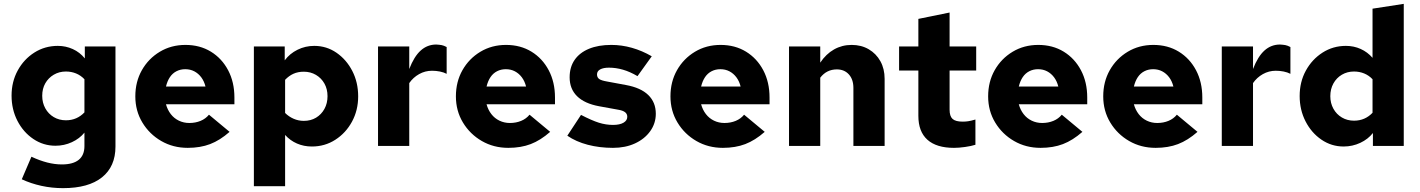

<svg xmlns="http://www.w3.org/2000/svg" viewBox="-20 -757 7365 996"><path d="M307 219Q249 219 194.5 207Q140 195 93 173L143 56Q186 76 225 86Q264 96 301 96Q359 96 388.5 72Q418 48 418 1V-69Q393 -38 353 -19.5Q313 -1 268 -1Q205 -1 153 -36Q101 -71 70.5 -130Q40 -189 40 -261Q40 -333 72 -391.5Q104 -450 158.5 -484.5Q213 -519 280 -519Q321 -519 357.5 -502.5Q394 -486 420 -454V-516H579V3Q579 107 509 163Q439 219 307 219ZM322 -133Q351 -133 375 -143.5Q399 -154 418 -174V-346Q399 -366 374.5 -376Q350 -386 322 -386Q287 -386 259 -369.5Q231 -353 215 -325Q199 -297 199 -260Q199 -224 215 -195Q231 -166 259 -149.5Q287 -133 322 -133Z M954 10Q878 10 816.5 -25.5Q755 -61 718.5 -121.5Q682 -182 682 -257Q682 -333 716 -393Q750 -453 809 -488.5Q868 -524 942 -524Q1017 -524 1074 -489Q1131 -454 1163.5 -392.5Q1196 -331 1196 -251V-216H841Q849 -187 866 -165Q883 -143 908 -131Q933 -119 962 -119Q994 -119 1020.5 -130Q1047 -141 1064 -162L1171 -73Q1121 -29 1070 -9.5Q1019 10 954 10ZM841 -308H1046Q1039 -336 1024 -356Q1009 -376 988 -387Q967 -398 941 -398Q916 -398 895.5 -387.5Q875 -377 861.5 -357Q848 -337 841 -308Z M1297 209V-516H1457V-444Q1483 -479 1523.5 -499Q1564 -519 1610 -519Q1674 -519 1725.5 -483.5Q1777 -448 1807.5 -389Q1838 -330 1838 -257Q1838 -185 1806 -126Q1774 -67 1719.5 -32Q1665 3 1598 3Q1556 3 1520.5 -12.5Q1485 -28 1459 -57V209ZM1556 -130Q1592 -130 1619.5 -146.5Q1647 -163 1663 -192Q1679 -221 1679 -258Q1679 -295 1663 -323.5Q1647 -352 1619 -368.5Q1591 -385 1556 -385Q1526 -385 1502.5 -374.5Q1479 -364 1459 -343V-171Q1478 -152 1503 -141Q1528 -130 1556 -130Z M1941 0V-516H2103V-399Q2128 -464 2162.5 -495Q2197 -526 2243 -526Q2260 -525 2271 -523Q2282 -521 2297 -513V-374Q2282 -382 2262 -386Q2242 -390 2221 -390Q2185 -390 2154 -372.5Q2123 -355 2103 -326V0Z M2617 10Q2541 10 2479.5 -25.5Q2418 -61 2381.5 -121.5Q2345 -182 2345 -257Q2345 -333 2379 -393Q2413 -453 2472 -488.5Q2531 -524 2605 -524Q2680 -524 2737 -489Q2794 -454 2826.5 -392.5Q2859 -331 2859 -251V-216H2504Q2512 -187 2529 -165Q2546 -143 2571 -131Q2596 -119 2625 -119Q2657 -119 2683.5 -130Q2710 -141 2727 -162L2834 -73Q2784 -29 2733 -9.5Q2682 10 2617 10ZM2504 -308H2709Q2702 -336 2687 -356Q2672 -376 2651 -387Q2630 -398 2604 -398Q2579 -398 2558.5 -387.5Q2538 -377 2524.5 -357Q2511 -337 2504 -308Z M3160 10Q3090 10 3029 -6Q2968 -22 2923 -53L2994 -161Q3050 -132 3086.5 -120.5Q3123 -109 3160 -109Q3195 -109 3214.5 -120.5Q3234 -132 3234 -151Q3234 -166 3222.5 -175Q3211 -184 3186 -188L3087 -206Q3012 -220 2973.5 -258Q2935 -296 2935 -356Q2935 -409 2961 -446.5Q2987 -484 3035.5 -504Q3084 -524 3151 -524Q3205 -524 3258 -509Q3311 -494 3361 -465L3287 -362Q3248 -385 3211.5 -395.5Q3175 -406 3139 -406Q3110 -406 3093.5 -397Q3077 -388 3077 -371Q3077 -355 3088.5 -347Q3100 -339 3130 -334L3227 -316Q3304 -302 3343 -264Q3382 -226 3382 -167Q3382 -117 3353 -76.5Q3324 -36 3274 -13Q3224 10 3160 10Z M3730 10Q3654 10 3592.5 -25.5Q3531 -61 3494.5 -121.5Q3458 -182 3458 -257Q3458 -333 3492 -393Q3526 -453 3585 -488.5Q3644 -524 3718 -524Q3793 -524 3850 -489Q3907 -454 3939.5 -392.5Q3972 -331 3972 -251V-216H3617Q3625 -187 3642 -165Q3659 -143 3684 -131Q3709 -119 3738 -119Q3770 -119 3796.5 -130Q3823 -141 3840 -162L3947 -73Q3897 -29 3846 -9.5Q3795 10 3730 10ZM3617 -308H3822Q3815 -336 3800 -356Q3785 -376 3764 -387Q3743 -398 3717 -398Q3692 -398 3671.5 -387.5Q3651 -377 3637.5 -357Q3624 -337 3617 -308Z M4073 0V-516H4235V-432Q4265 -477 4306.5 -500.5Q4348 -524 4398 -524Q4448 -524 4486.5 -501.5Q4525 -479 4547 -439.5Q4569 -400 4569 -348V0H4407V-301Q4407 -345 4383.5 -371Q4360 -397 4321 -397Q4295 -397 4273.5 -386.5Q4252 -376 4235 -354V0Z M4929 10Q4838 10 4791 -32Q4744 -74 4744 -156V-391H4644V-516H4744V-659L4906 -692V-516H5044V-391H4906V-188Q4906 -154 4921.5 -140Q4937 -126 4974 -126Q4988 -126 5002 -128Q5016 -130 5040 -137V-6Q5018 1 4986 5.5Q4954 10 4929 10Z M5378 10Q5302 10 5240.5 -25.5Q5179 -61 5142.5 -121.5Q5106 -182 5106 -257Q5106 -333 5140 -393Q5174 -453 5233 -488.5Q5292 -524 5366 -524Q5441 -524 5498 -489Q5555 -454 5587.5 -392.5Q5620 -331 5620 -251V-216H5265Q5273 -187 5290 -165Q5307 -143 5332 -131Q5357 -119 5386 -119Q5418 -119 5444.5 -130Q5471 -141 5488 -162L5595 -73Q5545 -29 5494 -9.5Q5443 10 5378 10ZM5265 -308H5470Q5463 -336 5448 -356Q5433 -376 5412 -387Q5391 -398 5365 -398Q5340 -398 5319.5 -387.5Q5299 -377 5285.5 -357Q5272 -337 5265 -308Z M5975 10Q5899 10 5837.5 -25.5Q5776 -61 5739.5 -121.5Q5703 -182 5703 -257Q5703 -333 5737 -393Q5771 -453 5830 -488.5Q5889 -524 5963 -524Q6038 -524 6095 -489Q6152 -454 6184.5 -392.5Q6217 -331 6217 -251V-216H5862Q5870 -187 5887 -165Q5904 -143 5929 -131Q5954 -119 5983 -119Q6015 -119 6041.5 -130Q6068 -141 6085 -162L6192 -73Q6142 -29 6091 -9.5Q6040 10 5975 10ZM5862 -308H6067Q6060 -336 6045 -356Q6030 -376 6009 -387Q5988 -398 5962 -398Q5937 -398 5916.5 -387.5Q5896 -377 5882.5 -357Q5869 -337 5862 -308Z M6318 0V-516H6480V-399Q6505 -464 6539.5 -495Q6574 -526 6620 -526Q6637 -525 6648 -523Q6659 -521 6674 -513V-374Q6659 -382 6639 -386Q6619 -390 6598 -390Q6562 -390 6531 -372.5Q6500 -355 6480 -326V0Z M6950 3Q6887 3 6835 -32.5Q6783 -68 6752.5 -127.5Q6722 -187 6722 -259Q6722 -332 6754 -390.5Q6786 -449 6840.5 -484Q6895 -519 6962 -519Q7003 -519 7038.5 -503Q7074 -487 7100 -457V-712L7262 -737V0H7102V-67Q7077 -35 7036.5 -16Q6996 3 6950 3ZM7004 -131Q7033 -131 7057 -141.5Q7081 -152 7100 -172V-346Q7081 -366 7056.5 -376Q7032 -386 7004 -386Q6969 -386 6941 -369.5Q6913 -353 6897 -324Q6881 -295 6881 -258Q6881 -222 6897 -193Q6913 -164 6941 -147.5Q6969 -131 7004 -131Z"/></svg>

Font: Red Hat Text
Style: Bold
Weight: 700
Designer: Pentagram, MCKL
Foundry: MCKL
Version: Version 1.030